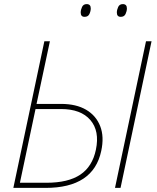

<svg xmlns="http://www.w3.org/2000/svg" viewBox="-20 -915 763 935"><path d="M45 0 196 -714H223L158 -409H277Q351 -409 399.5 -380.5Q448 -352 468 -300.5Q488 -249 473 -180Q435 0 202 0ZM540 0 691 -714H718L567 0ZM77 -25H206Q312 -25 371 -64.5Q430 -104 447 -186Q466 -277 420 -330.5Q374 -384 277 -384H153ZM568 -833Q549 -833 549 -854Q549 -867 555.5 -881Q562 -895 578 -895Q598 -895 598 -874Q598 -861 591.5 -847Q585 -833 568 -833ZM392 -833Q373 -833 373 -854Q373 -867 379.5 -881Q386 -895 402 -895Q422 -895 422 -874Q422 -861 415.5 -847Q409 -833 392 -833Z"/></svg>

Font: Noto Sans Thin
Style: Italic
Weight: 100
Italic angle: -12°
Designer: Monotype Design Team
Foundry: Monotype Imaging Inc.
Version: Version 2.013; ttfautohint (v1.8.4.7-5d5b)